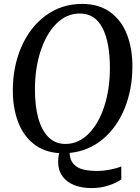

<svg xmlns="http://www.w3.org/2000/svg" viewBox="-20 -773 716 981"><path d="M599.5 77.5 600 143Q578.5 160 536.8 174Q495 188 447.5 188Q397 188 358.5 172.5Q320 157 298.5 126.8Q277 96.5 277 53Q277 31.5 282 9.5Q203.5 4 150.5 -39Q97.5 -82 71.5 -152.5Q45.5 -223 45.5 -310.5Q45.5 -432.5 89.5 -533.8Q133.5 -635 214.2 -694Q295 -753 400 -753Q486 -753 543.8 -710.5Q601.5 -668 629 -596.2Q656.5 -524.5 656.5 -434.5Q656.5 -318.5 617.5 -221Q578.5 -123.5 505.5 -62.2Q432.5 -1 335.5 8.5Q337.5 46 357 66.2Q376.5 86.5 407 93.5Q437.5 100.5 480 100.5Q506 100.5 540.8 94Q575.5 87.5 599.5 77.5ZM314.5 -37.5Q380.5 -37.5 432.2 -89.2Q484 -141 512.8 -229.5Q541.5 -318 541.5 -425Q541.5 -557 503.5 -630.5Q465.5 -704 387.5 -704Q320.5 -704 268.5 -652.5Q216.5 -601 187.5 -512.5Q158.5 -424 158.5 -316Q158.5 -230.5 176 -168Q193.5 -105.5 228.5 -71.5Q263.5 -37.5 314.5 -37.5Z"/></svg>

Font: Merriweather Text
Style: Italic
Weight: 400
Italic angle: -7.8°
Designer: Eben Sorkin
Foundry: Eben Sorkin
Version: Version 2.100